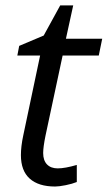

<svg xmlns="http://www.w3.org/2000/svg" viewBox="-20 -678 397 708"><path d="M192.9 -57.1Q219.7 -57.1 263.2 -69.8V-6.8Q246.6 0 222.2 4.9Q197.8 9.8 183.1 9.8Q122.1 9.8 89.6 -19.3Q57.1 -48.3 57.1 -106Q57.1 -138.2 65.9 -179.2L127.9 -473.1H43.9L50.8 -508.8L141.1 -546.9L202.1 -658.2H250L223.1 -535.2H356.9L344.2 -473.1H210.9L147.9 -178.2Q139.2 -135.7 139.2 -113.8Q139.2 -86.4 153.3 -71.8Q167.5 -57.1 192.9 -57.1Z"/></svg>

Font: CAA NEO Sans
Style: Italic
Weight: 400
Italic angle: -12°
Version: Version 1.10